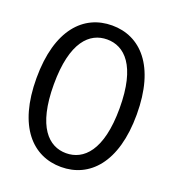

<svg xmlns="http://www.w3.org/2000/svg" viewBox="-137 -850 871 968"><g transform="rotate(20 298.0 -365.5)"><path d="M569 -365C569 -626 451 -745 300 -745C148 -745 31 -626 31 -365C31 -105 148 14 300 14C451 14 569 -105 569 -365ZM477 -365C477 -137 393 -60 300 -60C207 -60 124 -137 124 -365C124 -594 207 -670 300 -670C393 -670 477 -594 477 -365Z"/></g></svg>

Font: Spoqa Han Sans Neo
Style: Regular
Weight: 400
Designer: [Spoqa Han Sans Neo] Dong-huui Kim ___ Younghwa Kang ___ Yujin Lee ___ [Noto Sans] Ryoko NISHIZUKA ____ (kana & ideograp
Foundry: Spoqa (http://www.spoqa-han-sans.com)
Version: Version 1.100;hotconv 1.0.109;makeotfexe 2.5.65596